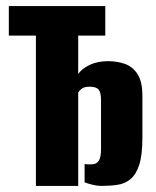

<svg xmlns="http://www.w3.org/2000/svg" viewBox="-20 -611 512 631"><path d="M98 0V-494H9V-591H326V-494H237V-367Q246 -383 272.5 -396.5Q299 -410 335 -410Q365 -410 390.5 -401Q416 -392 432 -367.5Q448 -343 448 -295V-158Q448 -101 437.5 -69Q427 -37 408.5 -22Q390 -7 365.5 -3.5Q341 0 312 0Q300 0 283.5 -4Q267 -8 258 -12V-72Q263 -71 269.5 -71Q276 -71 281 -71Q297 -71 304.5 -82.5Q312 -94 312 -120V-284Q312 -306 304.5 -316Q297 -326 275 -326Q258 -326 250 -320.5Q242 -315 237 -307V0Z"/></svg>

Font: Alumni Sans ExtraBold
Style: Regular
Weight: 800
Designer: Robert E. Leuschke
Foundry: Robert E. Leuschke
Version: Version 1.018